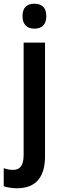

<svg xmlns="http://www.w3.org/2000/svg" viewBox="-59 -772 330 1032"><path d="M62 -685C62 -640 87 -618 126 -618C166 -618 190 -640 190 -685C190 -730 167 -752 126 -752C85 -752 62 -731 62 -685ZM34 240C134 239 183 180 183 68V-543H68V62C68 118 48 141 12 141C-6 141 -21 138 -39 132V229C-19 236 8 240 34 240Z"/></svg>

Font: Noto Sans Tamil Condensed SemiBold
Style: Regular
Weight: 600
Width: 3
Designer: Jelle Bosma - Monotype Design Team
Foundry: Monotype Imaging Inc.
Version: Version 2.004